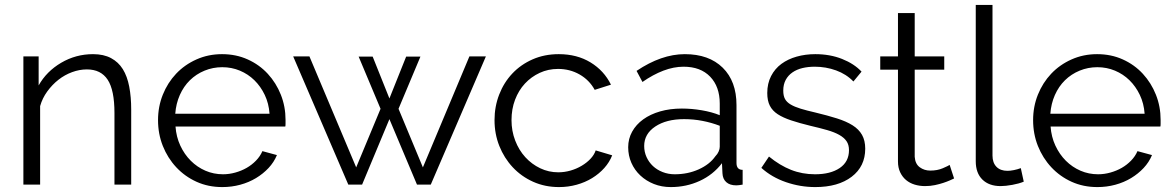

<svg xmlns="http://www.w3.org/2000/svg" viewBox="-20 -750 4765 780"><path d="M513 0H445V-291Q445 -384 417.5 -426Q390 -468 333 -468Q303 -468 273 -457Q243 -446 217.5 -426Q192 -406 172 -378.5Q152 -351 143 -319V0H75V-521H137V-403Q169 -460 228.5 -495Q288 -530 358 -530Q401 -530 431 -514Q461 -498 479 -469Q497 -440 505 -398Q513 -356 513 -305Z M883 10Q826 10 778.5 -11.5Q731 -33 696 -70.5Q661 -108 641.5 -157Q622 -206 622 -262Q622 -317 641.5 -365.5Q661 -414 695.5 -450.5Q730 -487 778 -508.5Q826 -530 882 -530Q939 -530 986.5 -508.5Q1034 -487 1068 -450Q1102 -413 1121 -365Q1140 -317 1140 -263Q1140 -255 1140 -247Q1140 -239 1139 -236H693Q696 -194 712.5 -158.5Q729 -123 755 -97Q781 -71 814.5 -56.5Q848 -42 886 -42Q911 -42 936 -49Q961 -56 982 -68Q1003 -80 1020 -97.5Q1037 -115 1046 -136L1105 -120Q1093 -91 1071 -67.5Q1049 -44 1020 -26.5Q991 -9 956 0.5Q921 10 883 10ZM1075 -288Q1072 -330 1055.5 -364.5Q1039 -399 1013.5 -424Q988 -449 954.5 -463Q921 -477 883 -477Q845 -477 811 -463Q777 -449 751.5 -424Q726 -399 710.5 -364Q695 -329 692 -288Z M1887 -521H1954L1730 0H1674L1562 -266L1451 0H1395L1171 -521H1237L1427 -70L1526 -308L1437 -520H1494L1562 -350L1630 -520H1688L1599 -308L1698 -70Z M1989 -262Q1989 -317 2008 -366Q2027 -415 2061.5 -451.5Q2096 -488 2144 -509Q2192 -530 2250 -530Q2324 -530 2379 -496.5Q2434 -463 2462 -406L2396 -385Q2374 -425 2334.5 -447.5Q2295 -470 2247 -470Q2207 -470 2172.5 -454Q2138 -438 2112.5 -410.5Q2087 -383 2072.5 -345Q2058 -307 2058 -262Q2058 -218 2073 -179Q2088 -140 2114 -111.5Q2140 -83 2174.5 -66.5Q2209 -50 2248 -50Q2273 -50 2297.5 -57Q2322 -64 2343 -76.5Q2364 -89 2379 -105Q2394 -121 2400 -139L2467 -119Q2456 -91 2435 -67.5Q2414 -44 2385.5 -26.5Q2357 -9 2322.5 0.5Q2288 10 2251 10Q2194 10 2146 -11.5Q2098 -33 2063 -70.5Q2028 -108 2008.5 -157Q1989 -206 1989 -262Z M2705 10Q2668 10 2636.5 -2.5Q2605 -15 2581.5 -37Q2558 -59 2545 -88.5Q2532 -118 2532 -152Q2532 -186 2548 -215Q2564 -244 2593 -265Q2622 -286 2662 -297.5Q2702 -309 2750 -309Q2790 -309 2831 -302Q2872 -295 2904 -282V-329Q2904 -398 2865 -438.5Q2826 -479 2757 -479Q2717 -479 2675 -463Q2633 -447 2590 -417L2566 -462Q2667 -530 2762 -530Q2860 -530 2916 -475Q2972 -420 2972 -323V-88Q2972 -60 2997 -60V0Q2980 3 2971 3Q2945 3 2930.5 -10Q2916 -23 2915 -46L2913 -87Q2877 -40 2822.5 -15Q2768 10 2705 10ZM2721 -42Q2774 -42 2818.5 -62Q2863 -82 2886 -115Q2895 -124 2899.5 -134.5Q2904 -145 2904 -154V-239Q2870 -252 2833.5 -259Q2797 -266 2759 -266Q2687 -266 2642 -236Q2597 -206 2597 -157Q2597 -133 2606.5 -112Q2616 -91 2632.5 -75.5Q2649 -60 2672 -51Q2695 -42 2721 -42Z M3292 10Q3231 10 3173 -10Q3115 -30 3073 -68L3104 -114Q3148 -78 3193.5 -60Q3239 -42 3291 -42Q3354 -42 3391.5 -67.5Q3429 -93 3429 -140Q3429 -162 3419 -176.5Q3409 -191 3389.5 -202Q3370 -213 3340.5 -221.5Q3311 -230 3272 -239Q3227 -250 3194 -261Q3161 -272 3139.5 -286Q3118 -300 3107.5 -320.5Q3097 -341 3097 -372Q3097 -411 3112.5 -441Q3128 -471 3154.5 -490.5Q3181 -510 3216.5 -520Q3252 -530 3292 -530Q3352 -530 3401 -510.5Q3450 -491 3480 -459L3447 -419Q3418 -449 3376.5 -464Q3335 -479 3290 -479Q3263 -479 3240 -473.5Q3217 -468 3199.5 -456Q3182 -444 3172 -425.5Q3162 -407 3162 -382Q3162 -361 3169 -348Q3176 -335 3192 -325.5Q3208 -316 3232.5 -308.5Q3257 -301 3292 -293Q3342 -281 3380 -269Q3418 -257 3443.5 -241Q3469 -225 3482 -202Q3495 -179 3495 -146Q3495 -74 3440 -32Q3385 10 3292 10Z M3856 -25Q3850 -22 3838.5 -17Q3827 -12 3812 -7Q3797 -2 3778 2Q3759 6 3738 6Q3716 6 3696 0Q3676 -6 3661 -18.5Q3646 -31 3637 -50Q3628 -69 3628 -94V-467H3556V-521H3628V-697H3696V-521H3816V-467H3696V-113Q3698 -84 3716.5 -70.5Q3735 -57 3759 -57Q3788 -57 3810 -66.5Q3832 -76 3838 -80Z M3944 -730H4012V-118Q4012 -89 4028 -72.5Q4044 -56 4073 -56Q4084 -56 4099 -59Q4114 -62 4127 -67L4139 -12Q4120 -4 4092.5 1Q4065 6 4045 6Q3998 6 3971 -20.5Q3944 -47 3944 -95Z M4438 10Q4381 10 4333.5 -11.5Q4286 -33 4251 -70.5Q4216 -108 4196.5 -157Q4177 -206 4177 -262Q4177 -317 4196.5 -365.5Q4216 -414 4250.5 -450.5Q4285 -487 4333 -508.5Q4381 -530 4437 -530Q4494 -530 4541.5 -508.5Q4589 -487 4623 -450Q4657 -413 4676 -365Q4695 -317 4695 -263Q4695 -255 4695 -247Q4695 -239 4694 -236H4248Q4251 -194 4267.5 -158.5Q4284 -123 4310 -97Q4336 -71 4369.5 -56.5Q4403 -42 4441 -42Q4466 -42 4491 -49Q4516 -56 4537 -68Q4558 -80 4575 -97.5Q4592 -115 4601 -136L4660 -120Q4648 -91 4626 -67.5Q4604 -44 4575 -26.5Q4546 -9 4511 0.5Q4476 10 4438 10ZM4630 -288Q4627 -330 4610.5 -364.5Q4594 -399 4568.5 -424Q4543 -449 4509.5 -463Q4476 -477 4438 -477Q4400 -477 4366 -463Q4332 -449 4306.5 -424Q4281 -399 4265.5 -364Q4250 -329 4247 -288Z"/></svg>

Font: PTCRaleway
Style: Regular
Weight: 400
Designer: Matt McInerney, Pablo Impallari, Rodrigo Fuenzalida
Foundry: Matt McInerney, Pablo Impallari, Rodrigo Fuenzalida
Version: Version 3.000g; ttfautohint (v1.5) -l 8 -r 28 -G 28 -x 14 -D